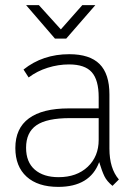

<svg xmlns="http://www.w3.org/2000/svg" viewBox="-20 -722 531 751"><path d="M368 -88Q332 9 208 9Q128 9 84 -31Q40 -71 40 -143Q40 -220 93 -259Q146 -298 249 -298H366V-342Q366 -409 339 -439.5Q312 -470 250 -470Q208 -470 166.5 -457Q125 -444 92 -419L72 -450Q147 -510 251 -510Q331 -510 369.5 -471.5Q408 -433 408 -353V-141Q408 -63 445 -20L420 5Q398 -13 388.5 -32.5Q379 -52 368 -88ZM366 -175V-260H254Q163 -260 122.5 -232Q82 -204 82 -144Q82 -88 116 -58.5Q150 -29 209 -29Q280 -29 323 -69.5Q366 -110 366 -175ZM82 -702H132L218 -607L302 -702H353L239 -571H195Z"/></svg>

Font: Bellota Text Light
Style: Regular
Weight: 300
Designer: Kemie Guaida
Foundry: Kemie Guaida
Version: Version 4.001